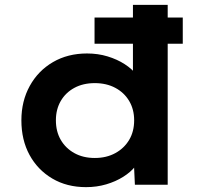

<svg xmlns="http://www.w3.org/2000/svg" viewBox="-20 -760 820 790"><path d="M369 -580V-688H732V-580ZM334 10Q255 10 195 -25.5Q135 -61 101.5 -122.5Q68 -184 68 -265Q68 -344 102.5 -406.5Q137 -469 198 -504.5Q259 -540 338 -540Q383 -540 422.5 -528Q462 -516 493 -496Q524 -476 542.5 -451.5Q561 -427 563 -402L527 -395V-740H670V0H535L529 -130L557 -124Q555 -99 536.5 -75.5Q518 -52 487 -32.5Q456 -13 417 -1.5Q378 10 334 10ZM370 -110Q418 -110 454.5 -130Q491 -150 511.5 -184.5Q532 -219 532 -265Q532 -310 511.5 -344.5Q491 -379 454.5 -398.5Q418 -418 370 -418Q322 -418 286 -398.5Q250 -379 230 -344.5Q210 -310 210 -265Q210 -219 230 -184.5Q250 -150 286 -130Q322 -110 370 -110Z"/></svg>

Font: Lexend Exa SemiBold
Style: Regular
Weight: 600
Designer: Bonnie Shaver-Troup, Thomas Jockin
Foundry: Lexend
Version: Version 1.007